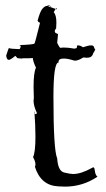

<svg xmlns="http://www.w3.org/2000/svg" viewBox="-20 -685 394 715"><path d="M222 10Q288 10 343 -27Q335 -33 333 -50Q332 -62 327 -62L323 -60Q282 -37 252 -37Q242 -37 219 -42.5Q196 -48 193 -95Q179 -127 179 -324Q179 -452 198 -452V-455Q198 -467 218 -467Q232 -467 258 -459Q272 -459 290 -471L303 -470Q316 -470 321.5 -476Q327 -482 328 -491Q328 -489 329 -489Q330 -489 331 -493Q332 -497 335 -500Q333 -501 329 -512Q327 -516 319 -516Q309 -516 289 -509Q279 -516 271 -516L266 -515L267 -511Q267 -504 256 -504Q235 -508 217 -508L204 -507Q201 -509 193 -525L196 -558L186 -563L189 -560Q184 -564 184 -569Q184 -574 189 -579L190 -600Q190 -630 180 -639Q187 -654 191 -654Q192 -654 193 -650L160 -661Q161 -663 162 -663Q166 -663 172 -657Q167 -665 161 -665L155 -663Q147 -663 138 -652.5Q129 -642 120 -608Q120 -607 124 -602V-603L129 -600Q111 -527 108.5 -523Q106 -519 51 -517Q57 -516 57 -512Q57 -508 53 -502Q17 -503 14 -506H13Q12 -506 3 -478Q5 -462 13 -462Q19 -462 37 -477Q45 -469 45 -468L43 -469Q54 -467 60 -467L67 -468H82Q95 -468 102 -469Q104 -453 114 -433Q105 -415 105 -361L106 -321Q105 -316 105 -310Q105 -290 118 -263Q113 -260 110 -260Q107 -260 107 -265L108 -272Q112 -216 112 -177Q112 -117 103 -100Q112 -84 112 -73Q112 -68 110 -64Q132 6 197 9Z"/></svg>

Font: Xiaobo Songti 小帛宋体
Style: Regular
Weight: 400
Version: Version 1.501;March 17, 2024;FontCreator 14.0.0.2814 64-bit